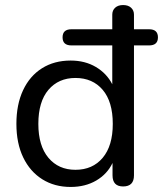

<svg xmlns="http://www.w3.org/2000/svg" viewBox="-20 -732 646 761"><path d="M279 -59Q347 -59 387 -106.5Q427 -154 427 -241Q427 -329 387 -376Q347 -423 279 -423Q212 -423 172 -376Q132 -329 132 -241Q132 -154 172 -106.5Q212 -59 279 -59ZM260 9Q196 9 147.5 -21.5Q99 -52 72 -108Q45 -164 45 -241Q45 -318 71.5 -374.5Q98 -431 146.5 -461.5Q195 -492 260 -492Q317 -492 360 -466.5Q403 -441 425 -398V-552H263Q228 -552 228 -584Q228 -616 263 -616H425V-674Q425 -691 436.5 -701.5Q448 -712 468 -712Q488 -712 499.5 -701.5Q511 -691 511 -674V-616H571Q606 -616 606 -584Q606 -552 571 -552H511V-37Q511 7 468 7Q426 7 426 -37V-86Q405 -42 361.5 -16.5Q318 9 260 9Z"/></svg>

Font: Chiron GoRound TC N
Style: Regular
Weight: 350
Designer: Ryoko NISHIZUKA 西塚涼子 (kana, bopomofo & ideographs); Paul D. Hunt (Latin, Greek & Cyrillic); Sandoll Communications 산돌커뮤니
Foundry: Adobe
Version: Version 1.000;hotconv 1.1.1;makeotfexe 2.6.0